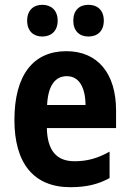

<svg xmlns="http://www.w3.org/2000/svg" viewBox="-20 -769 539 799"><path d="M93 -683C93 -639 120 -617 156 -617C193 -617 220 -640 220 -683C220 -726 193 -749 156 -749C120 -749 93 -727 93 -683ZM285 -683C285 -640 311 -617 348 -617C386 -617 412 -640 412 -683C412 -726 386 -749 348 -749C311 -749 285 -727 285 -683ZM256 -556C118 -556 40 -456 40 -270C40 -92 118 10 273 10C339 10 389 -2 436 -28V-138C386 -110 343 -98 290 -98C214 -98 177 -144 175 -236H463V-309C463 -463 387 -556 256 -556ZM258 -452C309 -452 335 -406 336 -332H176C180 -415 211 -452 258 -452Z"/></svg>

Font: Noto Sans Hebrew Condensed
Style: Bold
Weight: 700
Width: 3
Designer: Monotype Design Team
Foundry: Monotype Imaging Inc.
Version: Version 2.004